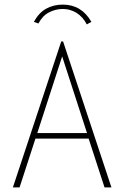

<svg xmlns="http://www.w3.org/2000/svg" viewBox="-20 -814 540 834"><path d="M434 0 365 -212H134L65 0H36L246 -634H254L464 0ZM250 -569 142 -236H358ZM147 -712 127 -719Q149 -759 181 -776.5Q213 -794 253 -794Q334 -794 377 -719L357 -708Q340 -741 312.5 -758Q285 -775 253 -775Q221 -775 192.5 -760Q164 -745 147 -712Z"/></svg>

Font: Inconsolata ExtraLight
Style: Regular
Weight: 200
Monospace: yes
Designer: Raph Levien, Cyreal, Brenton Simpson
Foundry: Raph Levien, Cyreal, Google
Version: Version 3.001; ttfautohint (v1.8.2.53-6de2)